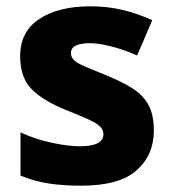

<svg xmlns="http://www.w3.org/2000/svg" viewBox="-20 -579 549 609"><path d="M468 -165Q468 -87 413 -38.5Q358 10 238 10Q180 10 134.5 3Q89 -4 45 -22V-159Q93 -137 145 -126Q197 -115 232 -115Q272 -115 290 -125Q308 -135 308 -153Q308 -167 297.5 -177.5Q287 -188 261 -200Q235 -212 187 -231Q116 -260 80 -296.5Q44 -333 44 -401Q44 -479 105 -519Q166 -559 266 -559Q320 -559 367 -548Q414 -537 463 -515L415 -403Q375 -421 334 -431.5Q293 -442 266 -442Q205 -442 205 -411Q205 -398 214.5 -388.5Q224 -379 249.5 -368Q275 -357 322 -338Q371 -318 403.5 -296.5Q436 -275 452 -244Q468 -213 468 -165Z"/></svg>

Font: Noto Sans Cherokee ExtraBold
Style: Regular
Weight: 800
Designer: Monotype Design Team
Foundry: Monotype Imaging Inc.
Version: Version 2.001; ttfautohint (v1.8.4.7-5d5b)